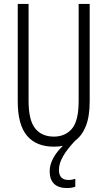

<svg xmlns="http://www.w3.org/2000/svg" viewBox="-20 -734 544 974"><path d="M279 128Q279 179 328 179Q338 179 347.5 177Q357 175 362 173V213Q345 220 319 220Q277 220 254.5 198.5Q232 177 232 135Q232 101 250.5 67.5Q269 34 299 6Q278 10 253 10Q164 10 117 -45.5Q70 -101 70 -220V-714H125V-222Q125 -124 158.5 -82.5Q192 -41 253 -41Q311 -41 345 -81Q379 -121 379 -222V-714H435V-221Q435 -143 415.5 -94.5Q396 -46 362 -21Q321 22 300 58.5Q279 95 279 128Z"/></svg>

Font: Noto Sans Tamil ExtraCondensed Light
Style: Regular
Weight: 300
Width: 2
Designer: Jelle Bosma - Monotype Design Team
Foundry: Monotype Imaging Inc.
Version: Version 2.004; ttfautohint (v1.8.4.7-5d5b)